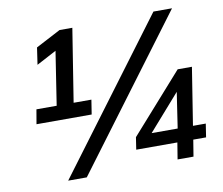

<svg xmlns="http://www.w3.org/2000/svg" viewBox="-79 -810 1062 915"><g transform="rotate(-10 452.0 -352.5)"><path d="M77 -282 89 -352H187L227 -611L131 -560L143 -642L263 -705H325L269 -352H355L344 -282ZM269 9H179L719 -714H809ZM710 0 723 -80H524L533 -139L785 -423H854L810 -145H872L862 -80H800L787 0ZM736 -145 762 -318 610 -145Z"/></g></svg>

Font: Mulish SemiBold
Style: Italic
Weight: 600
Italic angle: -9°
Designer: Vernon Adams
Foundry: Vernon Adams
Version: Version 3.603; ttfautohint (v1.8.3)